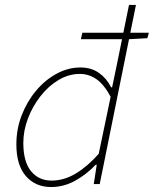

<svg xmlns="http://www.w3.org/2000/svg" viewBox="-20 -742 620 774"><path d="M186 12Q123 12 84.5 -32Q46 -76 46 -160Q46 -222 67.5 -277.5Q89 -333 125.5 -376.5Q162 -420 208.5 -445Q255 -470 304 -470Q348 -470 379 -448Q410 -426 428 -390H432L452 -486L500 -722H528L382 0H358L370 -78H366Q329 -39 283 -13.5Q237 12 186 12ZM188 -14Q238 -14 285.5 -42.5Q333 -71 378 -122L426 -352Q399 -402 368.5 -423Q338 -444 302 -444Q257 -444 216 -419.5Q175 -395 143 -354Q111 -313 92.5 -264Q74 -215 74 -166Q74 -90 105 -52Q136 -14 188 -14ZM306 -584 312 -610H580L574 -588L500 -584Z"/></svg>

Font: Source Sans 3
Style: Italic
Weight: 200
Italic angle: -11°
Designer: Paul D. Hunt
Foundry: Adobe
Version: Version 3.046;hotconv 1.0.118;makeotfexe 2.5.65603